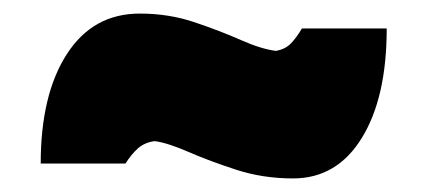

<svg xmlns="http://www.w3.org/2000/svg" viewBox="-20 -452 630 283"><path d="M412 -189Q367.5 -189 328.2 -201.8Q289 -214.5 258 -228Q227 -241.5 208 -244Q193 -242 183.2 -233.2Q173.5 -224.5 165 -211H40Q40 -312.5 78.5 -372.2Q117 -432 186 -432Q229 -432 266.8 -419.2Q304.5 -406.5 335 -393Q365.5 -379.5 387 -377Q400.5 -379.5 408.8 -388Q417 -396.5 425 -410H550Q550 -308 513.2 -248.5Q476.5 -189 412 -189Z"/></svg>

Font: Commissioner Flair Black
Style: Regular
Weight: 900
Designer: Kostas Bartsokas
Foundry: Kostas Bartsokas
Version: Version 1.000; ttfautohint (v1.8.3)